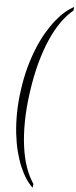

<svg xmlns="http://www.w3.org/2000/svg" viewBox="-105 -1011 804 2023"><g transform="rotate(5 297.0 0.5)"><path d="M110.4 -48.3Q127.9 -176.3 158.4 -288.1Q189 -399.9 227.8 -494.6Q266.6 -589.4 312 -666.7Q357.4 -744.1 405.3 -803.7Q453.1 -863.3 501.2 -904.1Q549.3 -944.8 593.8 -966.8L588.4 -928.2Q524.9 -876 466.3 -794.2Q407.7 -712.4 358.2 -600.6Q308.6 -488.8 269.8 -347.7Q231 -206.5 207 -34.7Q182.6 136.7 181.2 283.2Q179.7 429.7 196.8 550.8Q213.9 671.9 247.8 766.6Q281.7 861.3 328.6 928.7L322.8 967.8Q286.1 934.6 251.2 882.1Q216.3 829.6 186.5 759.3Q156.7 689 134.5 602.1Q112.3 515.1 100.8 413.3Q89.4 311.5 90.8 195.8Q92.3 80.1 110.4 -48.3Z"/></g></svg>

Font: TUNJUNG BIRU
Style: Regular
Weight: 400
Designer: R.S. Wihananto
Foundry: R.S. Wihananto
Version: Version 2.0.1